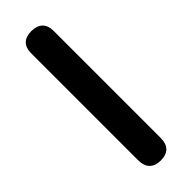

<svg xmlns="http://www.w3.org/2000/svg" viewBox="-244 -730 756 756"><g transform="rotate(-45 134.0 -352.5)"><path d="M134 8Q104 8 88 -8.5Q72 -25 72 -56V-650Q72 -682 88 -697.5Q104 -713 134 -713Q164 -713 180.5 -697.5Q197 -682 197 -650V-56Q197 8 134 8Z"/></g></svg>

Font: Nunito
Style: Bold
Weight: 700
Designer: Vernon Adams
Foundry: Vernon Adams
Version: Version 3.602